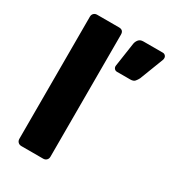

<svg xmlns="http://www.w3.org/2000/svg" viewBox="-174 -804 806 899"><g transform="rotate(30 229.0 -355.0)"><path d="M84 0Q73 0 66 -7Q59 -14 59 -25V-685Q59 -696 66 -703Q73 -710 84 -710H202Q227 -710 227 -685V-25Q227 -14 220 -7Q213 0 202 0ZM298 -525Q289 -525 283.5 -531.5Q278 -538 279 -547L298 -676Q300 -689 308.5 -699.5Q317 -710 334 -710H439Q447 -710 452.5 -704.5Q458 -699 458 -691Q458 -684 456 -680L407 -553Q402 -543 394.5 -534Q387 -525 370 -525Z"/></g></svg>

Font: Fz Rubik
Style: Bold
Weight: 700
Designer: Hubert and Fischer
Foundry: Hubert and Fischer
Version: Vit hóa bi FontZin.com